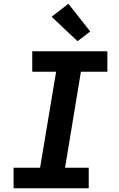

<svg xmlns="http://www.w3.org/2000/svg" viewBox="-20 -1010 640 1030"><path d="M53 0V-110H195L281 -625H153V-735H556V-625H414L329 -110H456V0ZM396 -789 257 -920 347 -990 464 -841Z"/></svg>

Font: Iosevka Curly XBdExObl
Style: Regular
Weight: 800
Width: 7
Italic angle: -9°
Monospace: yes
Designer: Belleve Invis
Foundry: Belleve Invis
Version: Version 11.1.0; ttfautohint (v1.8.3)